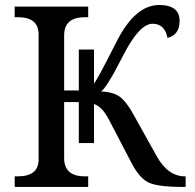

<svg xmlns="http://www.w3.org/2000/svg" viewBox="-20 -740 770 760"><path d="M292 -335.9H233.9V-113.8Q233.9 -42 315.9 -42H329.1V0H38.1V-42H50.8Q132.8 -42 132.8 -108.9V-604Q132.8 -671.9 50.8 -671.9H38.1V-713.9H329.1V-671.9H315.9Q233.9 -671.9 233.9 -600.1V-381.8H292V-543.9H352.1V-409.2Q352.1 -410.2 354 -412.1Q367.2 -428.2 440.9 -574.2Q514.6 -720.2 609.9 -720.2Q690.9 -720.2 690.9 -657.2Q690.9 -602.1 643.1 -589.8Q632.3 -646 584 -646Q531.2 -646 466.8 -519Q402.3 -392.1 379.9 -377.9Q428.7 -376 454.3 -356.9Q480 -337.9 505.9 -291L600.1 -122.1Q644.5 -42 711.9 -42H714.8V0H701.2Q615.2 0 575.2 -14.4Q535.2 -28.8 501 -94.2L410.2 -268.1Q383.8 -318.4 352.1 -328.1V-173.8H292Z"/></svg>

Font: Droid Serif
Style: Regular
Weight: 400
Designer: Monotype Design team
Foundry: Monotype Imaging Inc.
Version: Version 1.03